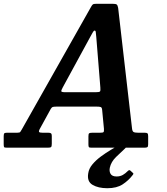

<svg xmlns="http://www.w3.org/2000/svg" viewBox="-78 -780 881 1014"><path d="M-58.5 -19V-59.5Q-58.5 -70.5 -56 -74.8Q-53.5 -79 -42 -79H12.5Q26.5 -79 29.2 -83.5Q32 -88 37 -96L403 -744Q408 -753 412.2 -756.5Q416.5 -760 431.5 -760H516.5Q534 -760 538.8 -755.8Q543.5 -751.5 546 -738L619 -104Q620.5 -87 627.2 -83Q634 -79 652 -79H686Q697 -79 700.8 -75.8Q704.5 -72.5 704.5 -60.5V-18.5Q704.5 -6.5 700.8 -3.2Q697 0 685 0H404.5Q393.5 0 391.2 -3.5Q389 -7 389 -18V-60Q389 -73 392.8 -76Q396.5 -79 410 -79H449.5Q465 -79 468.5 -82.2Q472 -85.5 471 -99.5L461.5 -199Q460.5 -212.5 453.8 -214.8Q447 -217 431.5 -217H223.5Q209 -217 202.2 -215.5Q195.5 -214 190.5 -205.5L131 -97Q126 -87.5 128.5 -83.2Q131 -79 147 -79H177.5Q187 -79 191.2 -75.8Q195.5 -72.5 195.5 -62.5V-20.5Q195.5 -7 191.8 -3.5Q188 0 174.5 0H-40.5Q-54 0 -56.2 -3Q-58.5 -6 -58.5 -19ZM397.5 -583 254 -319.5Q247 -306.5 245.5 -299.8Q244 -293 266 -293H427.5Q447 -293 450.2 -297.2Q453.5 -301.5 452 -317.5L430.5 -584Q428.5 -602 427.8 -610.2Q427 -618.5 421.5 -618.5Q417 -618.5 411.2 -607.8Q405.5 -597 397.5 -583ZM489 214Q441 214 410.8 196.2Q380.5 178.5 388 135Q391.5 110.5 409.8 88.5Q428 66.5 454.2 47Q480.5 27.5 508.2 11Q536 -5.5 559 -19Q568.5 -24.5 576.8 -23.8Q585 -23 587.5 -19.5Q597 -8.5 582.5 4Q561 23.5 534.8 49.2Q508.5 75 502 105.5Q498 124.5 506 138.2Q514 152 538 152Q556.5 152 570.8 143.8Q585 135.5 595.5 124.5Q604.5 115 610.5 121L622.5 132Q627 135.5 626.5 138Q626 140.5 621.5 146Q600.5 173.5 569.5 193.8Q538.5 214 489 214Z"/></svg>

Font: Besley* Narrow Semi
Style: Italic
Weight: 600
Width: 4
Italic angle: -13°
Designer: Owen Earl
Foundry: indestructible type*
Version: Version 3.000; ttfautohint (v1.8.3)